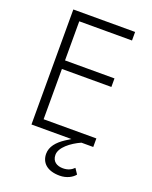

<svg xmlns="http://www.w3.org/2000/svg" viewBox="-167 -789 868 1098"><g transform="rotate(20 267.0 -240.0)"><path d="M84 -700V0H327C316 7 305 14 294 21C250 50 220 85 220 128C220 183 259 220 335 220C378 220 412 200 427 180L405 147C390 162 370 174 338 174C301 174 272 156 272 116C272 71 330 26 388 0H460V-52H139V-358H440V-410H139V-648H460V-700Z"/></g></svg>

Font: Jost Light
Style: Regular
Weight: 300
Version: Version 3.710